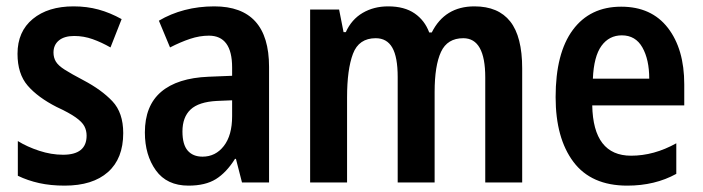

<svg xmlns="http://www.w3.org/2000/svg" viewBox="-20 -573 2207 603"><path d="M367 -155Q367 -75 319 -32.5Q271 10 183 10Q139 10 103 2Q67 -6 36 -21V-130Q65 -112 103 -99.5Q141 -87 178 -87Q252 -87 252 -147Q252 -163 245 -176.5Q238 -190 217.5 -204.5Q197 -219 158 -237Q99 -267 67 -304Q35 -341 35 -404Q35 -474 83 -513.5Q131 -553 211 -553Q253 -553 289.5 -543Q326 -533 362 -513L327 -424Q299 -440 271 -450Q243 -460 213 -460Q182 -460 165 -446Q148 -432 148 -408Q148 -392 155.5 -379.5Q163 -367 183.5 -354Q204 -341 242 -321Q299 -291 333 -255Q367 -219 367 -155Z M653 -553Q825 -553 825 -363V0H740L721 -74H718Q691 -31 658 -10.5Q625 10 572 10Q504 10 469.5 -38Q435 -86 435 -157Q435 -241 486 -284.5Q537 -328 635 -332L709 -335V-361Q709 -461 636 -461Q607 -461 577 -451Q547 -441 514 -424L479 -508Q516 -530 560 -541.5Q604 -553 653 -553ZM661 -256Q604 -253 578.5 -229Q553 -205 553 -160Q553 -119 569.5 -100Q586 -81 616 -81Q657 -81 683 -114.5Q709 -148 709 -208V-258Z M1470 -553Q1545 -553 1582.5 -505.5Q1620 -458 1620 -358V0H1504V-330Q1504 -453 1435 -453Q1385 -453 1365 -410Q1345 -367 1345 -284V0H1229V-331Q1229 -394 1212 -423.5Q1195 -453 1160 -453Q1107 -453 1088.5 -404Q1070 -355 1070 -267V0H954V-543H1045L1059 -472H1066Q1084 -512 1119 -532.5Q1154 -553 1199 -553Q1250 -553 1282 -531Q1314 -509 1328 -471H1336Q1377 -553 1470 -553Z M1931 -552Q2026 -552 2077.5 -485.5Q2129 -419 2129 -308V-242H1840Q1843 -84 1962 -84Q2034 -84 2104 -123V-27Q2037 10 1950 10Q1837 10 1781 -64.5Q1725 -139 1725 -268Q1725 -406 1779 -479Q1833 -552 1931 -552ZM1933 -462Q1893 -462 1869 -429Q1845 -396 1842 -326H2019Q2019 -386 1997.5 -424Q1976 -462 1933 -462Z"/></svg>

Font: Noto Sans Ethiopic Condensed SemiBold
Style: Regular
Weight: 600
Width: 3
Designer: Monotype Design Team
Foundry: Monotype Imaging Inc.
Version: Version 2.102; ttfautohint (v1.8.4.7-5d5b)